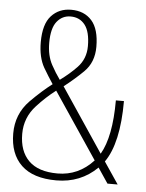

<svg xmlns="http://www.w3.org/2000/svg" viewBox="-51 -722 583 769"><g transform="rotate(5 241.0 -338.0)"><path d="M204 5Q110.5 5 63.2 -40.2Q16 -85.5 16 -167.5Q16 -245.5 69 -300Q115 -346.5 156 -377.5Q137 -406 117 -440Q94 -480.5 94 -541.5Q94 -614 124.8 -647.5Q155.5 -681 204.5 -681Q257 -681 287.2 -647Q317.5 -613 317.5 -541.5Q317.5 -479.5 278 -440.5Q243 -406 200.5 -373L372 -117Q414 -188.5 414 -335H446.5Q446.5 -165.5 391.5 -87.5L450.5 0H409.5L368.5 -61Q301.5 5 204 5ZM350.5 -88 172.5 -353Q133 -323 96.5 -283Q52 -234.5 52 -169Q52 -99.5 90.5 -61.2Q129 -23 206.5 -23Q290.5 -23 350.5 -88ZM183 -397.5Q222 -426 250 -455.5Q283.5 -490.5 283.5 -541.5Q283.5 -599.5 262.2 -626.8Q241 -654 204.5 -654Q171 -654 149.5 -627.2Q128 -600.5 128 -541.5Q128 -490 148 -453.5Q164.5 -423 183 -397.5Z"/></g></svg>

Font: Anybody ExtraLight
Style: Regular
Weight: 200
Designer: Tyler Finck
Foundry: Etcetera Type Company
Version: Version 1.010; ttfautohint (v1.8.3) -l 8 -r 50 -G 200 -x 14 